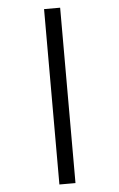

<svg xmlns="http://www.w3.org/2000/svg" viewBox="-61 -840 621 999"><g transform="rotate(-5 250.0 -340.0)"><path d="M292 118H208V-798H292Z"/></g></svg>

Font: Rhodium Libre
Style: Regular
Weight: 400
Designer: James Puckett
Foundry: Dunwich Type Founders
Version: Version 1.001; ttfautohint (v1.3)